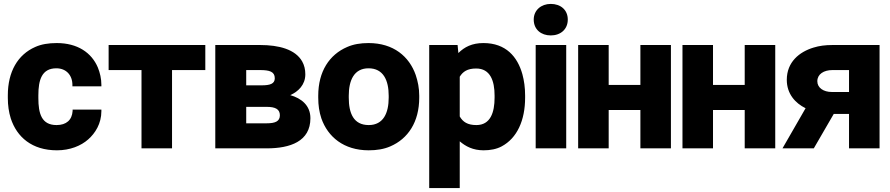

<svg xmlns="http://www.w3.org/2000/svg" viewBox="-20 -758 4545 981"><path d="M20 -257C20 -220 25 -185 35 -153C66 -58 143 10 271 10C338 10 394 -13 431 -46C466 -77 498 -126 498 -190V-198H351V-191C348 -145 319 -119 269 -119C192 -119 176 -178 176 -257V-271C176 -349 193 -409 268 -409C318 -409 350 -374 350 -324V-317H498V-324C498 -356 491 -386 480 -413C448 -489 376 -538 270 -538C228 -538 191 -532 160 -518C71 -479 20 -392 20 -271Z M535 -400H703V0H859V-400H1029V-528H535Z M1080 0H1343C1462 0 1566 -35 1566 -154C1566 -220 1519 -256 1463 -272C1504 -290 1540 -325 1540 -378C1540 -403 1535 -424 1524 -444C1489 -506 1405 -528 1309 -528H1080ZM1238 -128V-212H1343C1387 -212 1410 -200 1410 -169C1410 -138 1386 -128 1343 -128ZM1238 -322V-400H1309C1357 -400 1384 -392 1384 -358C1384 -330 1360 -322 1317 -322Z M1606 -259C1606 -220 1611 -186 1622 -153C1655 -59 1736 10 1864 10C1905 10 1942 4 1974 -10C2065 -49 2122 -135 2122 -259V-269C2122 -308 2115 -342 2104 -375C2071 -469 1991 -538 1863 -538C1822 -538 1786 -532 1754 -518C1663 -479 1606 -393 1606 -269ZM1762 -259V-269C1762 -346 1788 -409 1863 -409C1939 -409 1966 -347 1966 -269V-259C1966 -181 1939 -119 1864 -119C1786 -119 1762 -180 1762 -259Z M2173 203H2329V-36C2359 -10 2397 10 2451 10C2485 10 2517 4 2543 -10C2622 -52 2663 -143 2663 -259V-270C2663 -310 2658 -346 2649 -379C2624 -468 2565 -538 2450 -538C2392 -538 2353 -518 2322 -487L2318 -528H2173ZM2329 -163V-366C2345 -392 2368 -408 2413 -408C2485 -408 2507 -345 2507 -270V-259C2507 -184 2486 -119 2414 -119C2369 -119 2345 -135 2329 -163Z M2707 -658C2707 -607 2745 -577 2794 -577C2844 -577 2881 -608 2881 -658C2881 -708 2844 -738 2794 -738C2745 -738 2707 -706 2707 -658ZM2717 0H2873V-528H2717Z M2934 0H3090V-196H3252V0H3408V-528H3252V-324H3090V-528H2934Z M3467 0H3623V-196H3785V0H3941V-528H3785V-324H3623V-528H3467Z M3978 0H4138L4240 -176H4318V0H4474V-528H4233C4197 -528 4166 -524 4137 -515C4064 -493 4000 -441 4000 -350C4000 -279 4043 -231 4096 -205ZM4156 -343C4156 -379 4189 -400 4233 -400H4318V-288H4230C4188 -288 4156 -309 4156 -343Z"/></svg>

Font: Asimov Pro
Style: Blk
Weight: 900
Designer: Google
Version: Version 2.000980; 2014